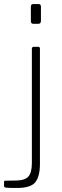

<svg xmlns="http://www.w3.org/2000/svg" viewBox="-67 -762 309 952"><path d="M131 51Q131 112 108.5 141Q86 170 18 170Q-26 170 -36.5 168.5Q-47 167 -47 161V140Q-47 137 -45.5 135.5Q-44 134 -41 134L17 133Q57 132 74 113Q91 94 91 46V-520Q91 -530 101 -530H123Q131 -530 131 -520V51ZM136 -660Q136 -644 124 -644H97Q86 -644 86 -658V-729Q86 -742 98 -742H124Q136 -742 136 -729Z"/></svg>

Font: Libre Franklin Thin Thin
Style: Regular
Weight: 250
Version: Version 3.000